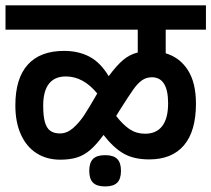

<svg xmlns="http://www.w3.org/2000/svg" viewBox="-29 -648 775 704"><path d="M578.6 -539.1V-452.6Q630.4 -437 659.9 -390.9Q689.5 -344.7 689.5 -268.1Q689.5 -167 645.5 -115.2Q601.6 -63.5 518.1 -63.5Q461.9 -63.5 424.6 -84.7Q387.2 -106 350.6 -153.3Q324.7 -117.7 301.8 -98.1Q278.8 -78.6 253.2 -70.6Q227.5 -62.5 191.9 -62.5Q142.6 -62.5 105.5 -85.9Q68.4 -109.4 47.9 -154.3Q27.3 -199.2 27.3 -261.7Q27.3 -360.4 72.8 -410.9Q118.2 -461.4 206.1 -461.4Q258.3 -461.4 298.6 -440.4Q338.9 -419.4 369.6 -368.7Q398.4 -407.7 422.4 -428Q446.3 -448.2 476.1 -455.6V-539.1H-8.8V-628.4H726.1V-539.1ZM327.6 -305.2Q276.4 -367.7 212.4 -367.7Q171.4 -367.7 150.4 -340.8Q129.4 -314 129.4 -260.7Q129.4 -223.1 135.5 -200.9Q141.6 -178.7 155 -168.7Q168.5 -158.7 190.9 -158.7Q216.3 -158.7 238.8 -178.2Q261.2 -197.8 279.3 -225.1Q297.4 -252.4 327.6 -305.2ZM587.4 -269Q587.4 -364.7 527.8 -364.7Q507.3 -364.7 491.2 -353.3Q475.1 -341.8 458.5 -318.1Q441.9 -294.4 406.7 -238.8Q403.8 -233.4 397 -222.7Q421.9 -190.4 446.5 -174.1Q471.2 -157.7 502.9 -157.7Q544.4 -157.7 565.9 -185.8Q587.4 -213.9 587.4 -269ZM414.6 -21.5Q414.6 8.3 400.6 22Q386.7 35.6 356.4 35.6Q326.2 35.6 312.3 22Q298.3 8.3 298.3 -21.5Q298.3 -51.8 312.3 -65.4Q326.2 -79.1 356.4 -79.1Q386.7 -79.1 400.6 -65.4Q414.6 -51.8 414.6 -21.5Z"/></svg>

Font: Varta
Style: Bold
Weight: 700
Designer: Joana Correia, Viktoriya Grabowska, Eben Sorkin
Foundry: Sorkin Type
Version: Version 1.002; ttfautohint (v1.3) -l 8 -r 24 -G 200 -x 12 -H